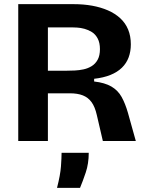

<svg xmlns="http://www.w3.org/2000/svg" viewBox="-20 -680 705 926"><path d="M68 0V-660H335Q383 -660 424.5 -652.5Q466 -645 500.5 -630Q535 -615 560 -592Q585 -569 598 -537.5Q611 -506 611 -466Q611 -432 600.5 -403.5Q590 -375 568 -353.5Q546 -332 512.5 -318.5Q479 -305 434 -300V-287Q486 -281 517.5 -262.5Q549 -244 566.5 -212.5Q584 -181 597 -136L635 0H476L447 -125Q438 -165 421.5 -187.5Q405 -210 379.5 -220Q354 -230 317 -230H211V0ZM211 -339H303Q320 -339 341 -340Q362 -341 383 -345.5Q404 -350 422 -361Q440 -372 451 -392Q462 -412 462 -443Q462 -474 451 -494.5Q440 -515 423 -525.5Q406 -536 387.5 -541Q369 -546 352 -547Q335 -548 326 -548H211ZM255 226Q271 164 274 122.5Q277 81 277 57H408Q408 109 393.5 152Q379 195 366 226Z"/></svg>

Font: Bricolage Grotesque 18pt
Style: Bold
Weight: 700
Designer: Mathieu Triay
Foundry: Atelier Triay
Version: Version 1.000;gftools[0.9.30]